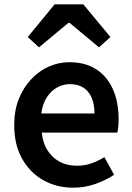

<svg xmlns="http://www.w3.org/2000/svg" viewBox="-20 -858 613 892"><path d="M320 14Q243 14 181 -21Q119 -56 82.5 -121Q46 -186 46 -277Q46 -345 67.5 -398.5Q89 -452 125.5 -490.5Q162 -529 207.5 -549Q253 -569 302 -569Q377 -569 428 -535.5Q479 -502 505 -442.5Q531 -383 531 -305Q531 -286 529.5 -269.5Q528 -253 525 -242H174Q179 -193 201 -159Q223 -125 257.5 -106.5Q292 -88 337 -88Q372 -88 403 -98.5Q434 -109 465 -128L510 -46Q471 -20 422 -3Q373 14 320 14ZM172 -331H419Q419 -394 390 -430.5Q361 -467 304 -467Q273 -467 245 -451.5Q217 -436 197.5 -406Q178 -376 172 -331ZM109 -686 234 -838H367L493 -686L440 -638L303 -752H298L161 -638Z"/></svg>

Font: Noto Sans KR Thin SemiBold
Style: Regular
Weight: 600
Version: Version 2.004-H2;hotconv 1.0.118;makeotfexe 2.5.65603